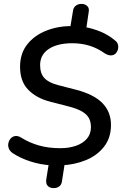

<svg xmlns="http://www.w3.org/2000/svg" viewBox="-20 -844 640 986"><path d="M256 122Q235 122 224.5 110Q214 98 218 75L232 -13L245 5Q188 2 136 -15Q84 -32 46 -57Q31 -67 25.5 -81Q20 -95 23 -109Q26 -123 35.5 -133.5Q45 -144 59.5 -145.5Q74 -147 91 -136Q131 -111 180 -97Q229 -83 289 -83Q335 -83 370.5 -95.5Q406 -108 426.5 -132Q447 -156 447 -191Q447 -219 436 -238.5Q425 -258 399.5 -272.5Q374 -287 330 -298L237 -322Q167 -340 125 -383Q83 -426 83 -501Q83 -569 119.5 -615.5Q156 -662 217.5 -686.5Q279 -711 353 -710L340 -698L355 -789Q357 -805 369 -814.5Q381 -824 399 -824Q416 -824 428 -813Q440 -802 435 -779L423 -697L415 -705Q457 -698 497.5 -681Q538 -664 571 -636Q582 -628 585.5 -615.5Q589 -603 585.5 -590Q582 -577 573 -568.5Q564 -560 550 -559.5Q536 -559 518 -570Q482 -596 440.5 -609Q399 -622 351 -622Q275 -622 230.5 -592.5Q186 -563 186 -510Q186 -466 208.5 -442.5Q231 -419 278 -407L371 -383Q463 -359 506.5 -314Q550 -269 550 -202Q550 -137 515 -91.5Q480 -46 422 -22Q364 2 296 5L314 -14L298 88Q296 104 284.5 113Q273 122 256 122Z"/></svg>

Font: Nunito ExtraLight SemiBold
Style: Italic
Weight: 600
Italic angle: -9°
Version: Version 3.602